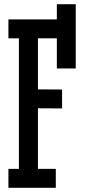

<svg xmlns="http://www.w3.org/2000/svg" viewBox="-20 -892 405 912"><path d="M69.8 -35.2V-765.1H160.2V-35.2ZM20 -89.8H245.1V0H20ZM20 -799.8H304.2V-710H20ZM250 -566.9V-872.1H339.8V-566.9ZM112.8 -467.8 274.9 -466.8V-377L112.8 -377.9Z"/></svg>

Font: Opir
Style: Regular
Weight: 400
Designer: Maksym Kobuzan
Version: Version 1.000;FEAKit 1.0